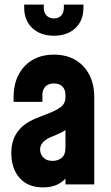

<svg xmlns="http://www.w3.org/2000/svg" viewBox="-20 -800 480 833"><path d="M85 -766V-780H170V-766Q170 -745 182 -732.5Q194 -720 214 -720Q234 -720 245.5 -732.5Q257 -745 257 -766V-780H342V-766Q342 -711 307 -678Q272 -645 214 -645Q156 -645 120.5 -678Q85 -711 85 -766ZM389 -378V0H264V-25Q229 13 167 13Q101 13 65 -28Q29 -69 29 -136Q29 -230 110 -274Q131 -286 176.5 -302.5Q222 -319 243 -335Q264 -351 264 -378V-388Q264 -411 251 -424.5Q238 -438 214 -438Q190 -438 177 -424.5Q164 -411 164 -388V-358H39V-378Q39 -462 86.5 -512.5Q134 -563 214 -563Q294 -563 341.5 -512.5Q389 -462 389 -378ZM208 -102Q232 -102 248 -115.5Q264 -129 264 -159V-236Q253 -227 225 -215.5Q197 -204 193 -202Q154 -182 154 -152Q154 -131 168 -116.5Q182 -102 208 -102Z"/></svg>

Font: Mohave Bold
Style: Regular
Weight: 700
Designer: Gumpita Rahayu
Foundry: Tokotype
Version: Version 2.002;PS 002.002;hotconv 1.0.88;makeotf.lib2.5.64775